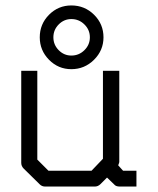

<svg xmlns="http://www.w3.org/2000/svg" viewBox="-20 -736 580 705"><path d="M242 -532Q270 -532 290 -551.8Q310 -571.5 310 -599Q310 -626.5 290 -646.2Q270 -666 242 -666Q215 -666 195.5 -646.2Q176 -626.5 176 -599Q176 -571.5 195.5 -551.8Q215 -532 242 -532ZM126 -599Q126 -647.5 160 -681.8Q194 -716 242 -716Q291 -716 325.5 -681.8Q360 -647.5 360 -599Q360 -551 325.2 -516.5Q290.5 -482 242 -482Q194 -482 160 -516.5Q126 -551 126 -599ZM373 -84 349 -60Q340 -51 328 -51H146Q134 -51 126 -59L67 -117Q58 -126 58 -138V-476H117V-150L158 -109H316L358 -153V-476H418V-141Q418 -139 414 -129L432 -109H481V-51H420Q405 -51 399 -59Z"/></svg>

Font: IBM 3270
Style: Regular
Weight: 400
Monospace: yes
Version: Version 2.3.1